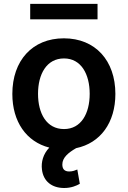

<svg xmlns="http://www.w3.org/2000/svg" viewBox="-20 -747 648 974"><path d="M172.9 -271C172.9 -370.7 216.3 -450.6 304.7 -450.6C391.7 -450.6 435 -370.7 435 -271C435 -171.2 391.7 -92.3 304.7 -92.3C216.3 -92.3 172.9 -171.2 172.9 -271ZM42.6 -270.6C42.6 -129.6 113.6 -28.1 230.1 1.8C199.2 34.1 187.9 74.9 192.8 112.9C199.9 173.7 244.3 206.7 305.4 206.7C341.3 206.7 367.9 195.3 384.9 185.4L372.2 112.9C362.9 116.8 349.1 122.9 331.3 122.9C306.8 122.9 296.2 110.1 296.2 87.4C296.2 52.6 326.3 27.7 366.1 4.6C489.7 -21 565.3 -125 565.3 -270.6C565.3 -439.6 463.8 -552.6 304 -552.6C144.2 -552.6 42.6 -439.6 42.6 -270.6ZM133.2 -648.8H474.8V-727.3H133.2Z"/></svg>

Font: Margiela Sans Semi Bold
Style: Regular
Weight: 600
Designer: Stefan Endress, Andreas Faust
Version: Version 1.100;FEAKit 1.0